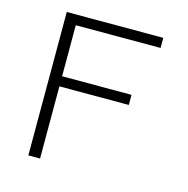

<svg xmlns="http://www.w3.org/2000/svg" viewBox="-95 -716 790 807"><g transform="rotate(15 300.0 -312.0)"><path d="M98 0V-624H518V-580H149V-358H451V-314H149V0Z"/></g></svg>

Font: Inconsolata Expanded Light
Style: Regular
Weight: 300
Width: 7
Monospace: yes
Designer: Raph Levien, Cyreal, Brenton Simpson
Foundry: Raph Levien, Cyreal, Google
Version: Version 3.001; ttfautohint (v1.8.2.53-6de2)